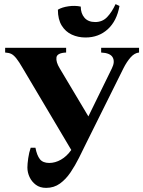

<svg xmlns="http://www.w3.org/2000/svg" viewBox="-20 -897 695 932"><path d="M204 15Q174 15 154 0Q134 -15 123.5 -37.5Q113 -60 113 -84Q113 -101 117 -129Q121 -157 129 -180H152Q159 -143 173.5 -124.5Q188 -106 219 -106Q248 -106 276 -122Q304 -138 326 -169L91 -565Q72 -598 59 -614Q46 -630 34.5 -635.5Q23 -641 5 -642V-665H301V-642Q257 -640 254 -618Q251 -596 270 -565L409 -332L523 -565Q539 -597 527 -618.5Q515 -640 471 -642V-665H655V-642Q633 -640 614 -618.5Q595 -597 579 -565L398 -201Q382 -168 363.5 -131Q345 -94 322.5 -60.5Q300 -27 271 -6Q242 15 204 15ZM541 -877 560 -868Q547 -795 503 -755Q459 -715 395 -715Q359 -715 328.5 -729Q298 -743 279.5 -773Q261 -803 261 -850Q281 -862 312.5 -866.5Q344 -871 372 -865Q372 -832 390 -811Q408 -790 442 -790Q477 -790 500 -814Q523 -838 541 -877Z"/></svg>

Font: Bona Nova
Style: Bold
Weight: 700
Designer: Mateusz Machalski
Foundry: Capitalics
Version: Version 4.001; ttfautohint (v1.8.3)